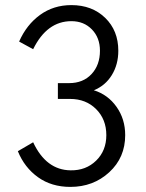

<svg xmlns="http://www.w3.org/2000/svg" viewBox="-20 -717 571 753"><path d="M348 -363Q403 -346 437 -298Q471 -250 471 -187Q471 -99 408.5 -41.5Q346 16 256 16Q182 16 129 -22Q76 -60 50 -124L110 -159Q161 -50 257 -49Q317 -48 357 -87Q397 -126 397 -187Q397 -249 357 -289Q317 -329 255 -329H207V-391H251Q306 -391 339 -426.5Q372 -462 372 -518Q372 -569 340.5 -601.5Q309 -634 260 -634Q164 -634 110 -524L55 -554Q84 -620 137 -658.5Q190 -697 260 -697Q341 -697 392.5 -647Q444 -597 444 -518Q444 -464 418.5 -422.5Q393 -381 348 -363Z"/></svg>

Font: Didact Gothic
Style: Regular
Weight: 400
Designer: Daniel Johnson
Foundry: Daniel Johnson
Version: Version 2.101;PS 002.101;hotconv 1.0.88;makeotf.lib2.5.64775